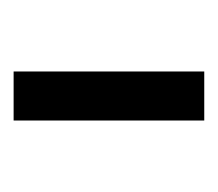

<svg xmlns="http://www.w3.org/2000/svg" viewBox="-39 -741 320 282"><g transform="rotate(-90 121.0 -600.0)"><path d="M85 -460V-740H157V-460Z"/></g></svg>

Font: Anuphan
Style: Regular
Weight: 400
Designer: Mike Abbink, Paul van der Laan, Pieter van Rosmalen, Mint Tantisuwanna
Foundry: Bold Monday; Cadson Demak
Version: Version 3.002;hotconv 1.0.109;makeotfexe 2.5.65596